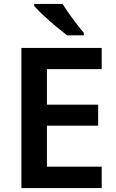

<svg xmlns="http://www.w3.org/2000/svg" viewBox="-20 -958 593 978"><path d="M498 0H89V-714H498V-606H219V-425H480V-318H219V-109H498ZM299 -938Q312 -916 331.5 -888.5Q351 -861 371 -835Q391 -809 407 -791V-778H322Q298 -796 264.5 -824Q231 -852 200.5 -880.5Q170 -909 154 -928V-938Z"/></svg>

Font: Noto Sans Thai Looped SemiBold
Style: Regular
Weight: 600
Designer: Sasikarn Vongin, Ben Mitchell
Foundry: The Fontpad Ltd
Version: Version 1.001; ttfautohint (v1.8.4.7-5d5b)